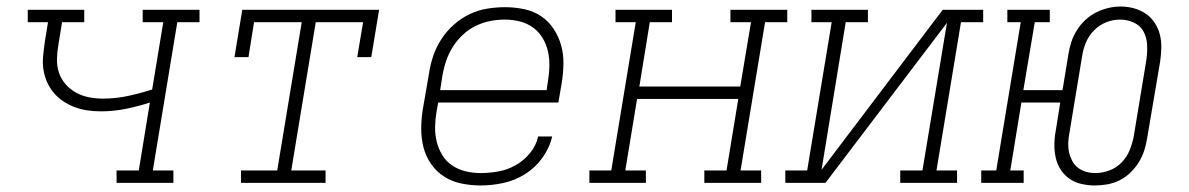

<svg xmlns="http://www.w3.org/2000/svg" viewBox="-20 -560 3640 588"><path d="M337 0V-38H405L439 -246Q402 -234 364.5 -226.5Q327 -219 289 -219Q268 -219 247.5 -222Q227 -225 208.5 -232Q190 -239 173.5 -250Q157 -261 144.5 -276Q132 -291 124 -309Q116 -327 113 -347Q110 -367 112 -388Q114 -409 117 -430L127 -492H65V-530H238V-492H170L159 -424Q155 -402 154.5 -379.5Q154 -357 160.5 -337.5Q167 -318 181 -302Q195 -286 213.5 -276Q232 -266 253 -262Q274 -258 296 -258Q334 -258 371.5 -266Q409 -274 446 -286L480 -492H417V-530H591V-492H523L448 -38H511V0Z M718 0V-38H829L904 -492H758L741 -385H698L722 -530H1141L1117 -385H1074L1092 -492H947L872 -38H977V0Z M1452 8Q1422 8 1393 2Q1364 -4 1340.5 -19Q1317 -34 1300.5 -57.5Q1284 -81 1277 -108.5Q1270 -136 1270 -166Q1270 -196 1275 -226L1294 -336Q1298 -363 1307 -389.5Q1316 -416 1332 -440.5Q1348 -465 1370 -484.5Q1392 -504 1418 -516.5Q1444 -529 1472 -533.5Q1500 -538 1527 -538Q1556 -538 1585 -532Q1614 -526 1637 -510.5Q1660 -495 1675.5 -471.5Q1691 -448 1698.5 -421Q1706 -394 1705.5 -364Q1705 -334 1700 -304L1690 -246H1322L1317 -219Q1313 -196 1312.5 -172Q1312 -148 1317.5 -126Q1323 -104 1334.5 -85Q1346 -66 1364.5 -53.5Q1383 -41 1405.5 -35.5Q1428 -30 1452 -30Q1479 -30 1506.5 -35Q1534 -40 1559 -54Q1584 -68 1603 -91Q1622 -114 1628 -142H1671Q1663 -107 1641 -76.5Q1619 -46 1587.5 -26.5Q1556 -7 1521 0.5Q1486 8 1452 8ZM1654 -284 1658 -311Q1662 -334 1662.5 -357.5Q1663 -381 1658 -403Q1653 -425 1641.5 -444Q1630 -463 1612 -476Q1594 -489 1571.5 -494.5Q1549 -500 1526 -500Q1503 -500 1480.5 -495.5Q1458 -491 1436.5 -480.5Q1415 -470 1397 -453Q1379 -436 1366.5 -416Q1354 -396 1346.5 -374Q1339 -352 1335 -329L1328 -284Z M1785 0V-38H1852L1927 -492H1865V-530H2038V-492H1970L1938 -295H2247L2280 -492H2217V-530H2391V-492H2323L2248 -38H2311V0H2137V-38H2205L2241 -257H1931L1895 -38H1958V0Z M2385 0V-38H2452L2527 -492H2465V-530H2638V-492H2570L2496 -40L2867 -530H2991V-492H2923L2848 -38H2911V0H2737V-38H2805L2880 -490L2508 0Z M3333 8Q3313 8 3292.5 3.5Q3272 -1 3256 -12Q3240 -23 3229 -39.5Q3218 -56 3213.5 -75.5Q3209 -95 3209 -116Q3209 -137 3213 -158L3227 -246H3108L3074 -38H3115V0H2985V-38H3031L3106 -492H3065V-530H3195V-492H3149L3114 -284H3234L3252 -394Q3255 -413 3261 -431.5Q3267 -450 3278 -467.5Q3289 -485 3304 -499Q3319 -513 3337 -522Q3355 -531 3374 -535.5Q3393 -540 3412 -540Q3433 -540 3453 -534.5Q3473 -529 3489 -518Q3505 -507 3516 -490.5Q3527 -474 3532 -454.5Q3537 -435 3536.5 -414Q3536 -393 3533 -372L3493 -136Q3490 -117 3484 -98.5Q3478 -80 3467.5 -63Q3457 -46 3442 -31.5Q3427 -17 3409 -8Q3391 1 3371.5 4.5Q3352 8 3333 8ZM3334 -30Q3334 -30 3334 -30Q3334 -30 3334 -30Q3356 -30 3377.5 -38Q3399 -46 3415 -62.5Q3431 -79 3439.5 -100Q3448 -121 3452 -142L3491 -378Q3494 -401 3493 -423Q3492 -445 3482 -463.5Q3472 -482 3452 -491Q3432 -500 3410 -500Q3388 -500 3367 -491.5Q3346 -483 3330 -466.5Q3314 -450 3305.5 -429.5Q3297 -409 3294 -388L3255 -152Q3252 -137 3251.5 -122Q3251 -107 3254 -93.5Q3257 -80 3263.5 -67.5Q3270 -55 3281 -46.5Q3292 -38 3306 -34Q3320 -30 3334 -30Z"/></svg>

Font: Iosevka Slab XLtExObl
Style: Regular
Weight: 200
Width: 7
Italic angle: -9°
Monospace: yes
Designer: Belleve Invis
Foundry: Belleve Invis
Version: Version 11.1.1; ttfautohint (v1.8.3)